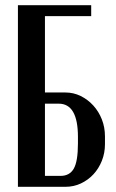

<svg xmlns="http://www.w3.org/2000/svg" viewBox="-20 -720 447 739"><path d="M232 -364Q263 -364 290.5 -350.5Q318 -337 339 -314Q360 -291 372 -260.5Q384 -230 384 -195V-165Q384 -131 372 -101Q360 -71 339.5 -49Q319 -27 291.5 -14Q264 -1 232 -1H49V-700H331V-658H153V-364ZM280 -193Q280 -321 206 -321H153V-43H213Q248 -43 264 -71Q280 -99 280 -168Z"/></svg>

Font: Moniqa Paragraph
Style: Bold
Weight: 700
Designer: Rajesh Rajput
Foundry: Rajesh Rajput
Version: Version 1.000